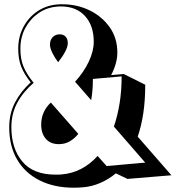

<svg xmlns="http://www.w3.org/2000/svg" viewBox="-20 -808 819 895"><path d="M520 0Q488 27 448 44.5Q408 62 367 65Q356 66 345.5 66.5Q335 67 324 67Q233 67 165 33Q97 -1 60 -64Q23 -127 23 -215Q23 -278 49.5 -329.5Q76 -381 123 -424Q93 -462 79 -497Q65 -532 65 -581Q65 -636 88.5 -681Q112 -726 152.5 -754Q193 -782 244 -787Q252 -788 258.5 -788Q265 -788 272 -788Q339 -788 397 -760Q455 -732 491 -681.5Q527 -631 527 -563Q527 -513 498 -458L557 -463L657 -413Q657 -340 648 -280.5Q639 -221 622 -171L779 9L574 26ZM511 -218Q528 -268 537.5 -326.5Q547 -385 547 -452L413 -440Q413 -413 411 -388.5Q409 -364 405 -341L330 -427Q371 -472 394 -521Q417 -570 417 -613Q417 -689 376 -733.5Q335 -778 264 -778Q260 -778 255 -778Q250 -778 245 -777Q197 -773 158.5 -746Q120 -719 97.5 -676.5Q75 -634 75 -581Q75 -532 90 -496.5Q105 -461 137 -422Q88 -380 60.5 -329Q33 -278 33 -215Q33 -116 84 -55Q135 6 238 6Q246 6 253.5 6Q261 6 268 5Q364 -3 435 -81L477 -34L657 -50ZM213 -601Q213 -620 224 -633Q235 -646 254 -648H258Q276 -648 286 -637Q296 -626 296 -607Q296 -590 283.5 -566.5Q271 -543 251 -518Q236 -538 225.5 -558.5Q215 -579 213 -596ZM345 -184Q329 -164 309 -151.5Q289 -139 268 -137Q265 -137 261.5 -136.5Q258 -136 255 -136Q215 -136 193.5 -161Q172 -186 172 -227Q172 -288 217 -330Z"/></svg>

Font: Rampart One
Style: Regular
Weight: 400
Designer: Fontworks Inc.
Foundry: Fontworks Inc.
Version: Version 1.100